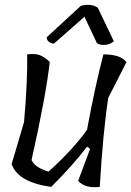

<svg xmlns="http://www.w3.org/2000/svg" viewBox="-20 -770 541 791"><path d="M339 -236V-238Q372 -416 406 -546Q477 -546 501 -514L426 -367Q404 -224 391 0Q330 7 302 -25L351 -156L339 -166Q279 -88 191 0Q54 -19 28 -94L79 -267Q94 -437 92 -546Q123 -550 142 -543.5Q161 -537 185 -515Q169 -373 110 -111Q123 -80 180 -63Q280 -153 339 -236ZM328 -701 202 -590Q174 -594 172 -616L313 -746Q357 -757 383 -738L449 -600Q433 -586 411 -585Q389 -584 379 -593Z"/></svg>

Font: Tillana
Style: Regular
Weight: 400
Designer: Lipi Raval (Devanagari, Latin), Jonny Pinhorn (Latin)
Foundry: Indian Type Foundry
Version: Version 2.002;PS 1.0;hotconv 1.0.79;makeotf.lib2.5.61930; tt